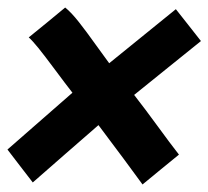

<svg xmlns="http://www.w3.org/2000/svg" viewBox="-20 -508 559 515"><path d="M154.8 -487.8Q170.9 -475.1 191.7 -448.7Q212.4 -422.4 237.8 -386.7Q263.2 -351.1 272.9 -338.4L451.7 -483.4Q462.9 -469.2 485.4 -440.7Q507.8 -412.1 519 -397.9Q489.3 -373.5 429.4 -325.7Q369.6 -277.8 339.8 -253.4Q369.1 -215.8 402.6 -169.9Q436 -124 460 -93.3Q443.4 -79.6 410.9 -53.2Q378.4 -26.9 362.3 -13.2Q321.3 -69.8 244.1 -172.4Q214.8 -147 156 -95.7Q97.2 -44.4 67.9 -18.6Q56.6 -33.2 33.9 -62.7Q11.2 -92.3 0 -106.9L174.3 -259.3Q156.7 -281.7 127.7 -320.8Q98.6 -359.9 83 -379.2Q67.4 -398.4 57.1 -407.7Q73.2 -420.9 106 -447.5Q138.7 -474.1 154.8 -487.8Z"/></svg>

Font: Fantasque Sans Mono
Style: Bold Italic
Weight: 700
Italic angle: -11°
Monospace: yes
Designer: Jany Belluz
Version: Version 1.7.1